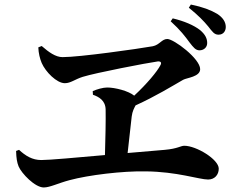

<svg xmlns="http://www.w3.org/2000/svg" viewBox="-20 -845 1040 847"><path d="M816 -658C833 -636 843 -623 860 -623C879 -623 894 -636 894 -655C894 -676 885 -693 863 -712C835 -734 792 -752 742 -764L733 -751C776 -712 797 -684 816 -658ZM898 -729C917 -705 925 -692 944 -692C967 -692 976 -710 976 -726C976 -748 963 -768 938 -784C909 -801 875 -814 822 -825L813 -811C856 -776 878 -753 898 -729ZM51 -179C52 -146 55 -129 62 -111C75 -80 134 -18 173 -18C200 -18 237 -37 286 -50C371 -73 521 -91 622 -89C760 -88 859 -53 898 -53C927 -53 945 -74 945 -101C945 -142 846 -202 793 -202C777 -202 764 -189 707 -184L543 -170L561 -331C564 -355 572 -368 578 -380C668 -421 739 -465 788 -493C804 -502 863 -506 863 -540C863 -586 747 -673 718 -673C694 -673 684 -647 654 -641C586 -629 331 -593 256 -593C225 -593 195 -615 164 -642L149 -636C150 -610 156 -586 164 -567C181 -528 230 -478 266 -478C292 -478 310 -495 345 -506C403 -524 626 -567 676 -574C689 -575 694 -569 688 -558C674 -530 628 -475 572 -423C547 -444 487 -459 453 -459C434 -459 407 -451 389 -443L390 -427C416 -418 445 -402 446 -362C447 -313 445 -233 443 -161C319 -150 198 -139 162 -139C123 -139 93 -157 64 -184Z"/></svg>

Font: Noto Serif JP
Style: Bold
Weight: 700
Designer: Ryoko NISHIZUKA 西塚涼子 (kana & ideographs); Frank Grießhammer (Latin, Greek & Cyrillic); Wenlong ZHANG 张文龙 (bopomofo); San
Foundry: Adobe
Version: Version 2.001;hotconv 1.1.0;makeotfexe 2.6.0